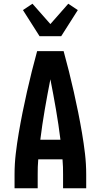

<svg xmlns="http://www.w3.org/2000/svg" viewBox="-20 -1009 540 1029"><path d="M58 0V-74Q58 -130 64.5 -185.5Q71 -241 80.5 -296.5Q90 -352 101 -407Q112 -462 124.5 -517Q137 -572 150.5 -626.5Q164 -681 179 -735H321Q336 -681 349.5 -626.5Q363 -572 375.5 -517Q388 -462 399 -407Q410 -352 419.5 -296.5Q429 -241 435.5 -185.5Q442 -130 442 -74V0H318V-74Q318 -94 317.5 -114.5Q317 -135 315 -155H185Q183 -135 182.5 -114.5Q182 -94 182 -74V0ZM196 -260H304Q294 -341 280 -422Q266 -503 250 -584Q234 -503 220 -422Q206 -341 196 -260ZM192 -815 103 -955 154 -989 250 -880 346 -989 397 -955 308 -815Z"/></svg>

Font: Iosevka Curly Extrabold
Style: Regular
Weight: 800
Monospace: yes
Designer: Belleve Invis
Foundry: Belleve Invis
Version: Version 22.1.2; ttfautohint (v1.8.4)